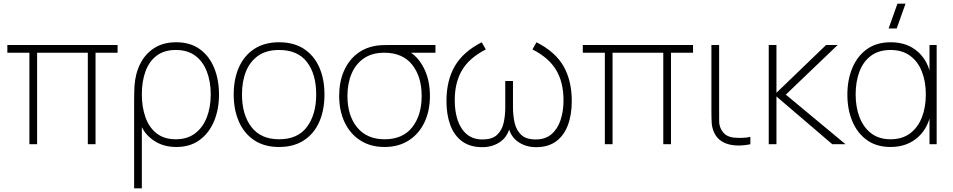

<svg xmlns="http://www.w3.org/2000/svg" viewBox="-20 -785 5188 1045"><path d="M140 0V-498H20V-540H620V-498H500V0H458V-498H182V0Z M710 240V-241Q710 -268 710.8 -287Q711.5 -306 712 -317Q716.5 -385.5 744 -439.2Q771.5 -493 820.5 -524Q869.5 -555 939 -555Q1016 -555 1067.8 -517.2Q1119.5 -479.5 1145.8 -415Q1172 -350.5 1172 -271Q1172 -190 1145 -125.2Q1118 -60.5 1066.2 -22.8Q1014.5 15 940 15Q873.5 15 824.8 -15Q776 -45 752 -93V240ZM937 -27Q999.5 -27 1041.8 -59Q1084 -91 1105.5 -146.2Q1127 -201.5 1127 -271Q1127 -340 1106.2 -394.8Q1085.5 -449.5 1043.5 -481.2Q1001.5 -513 937 -513Q874 -513 833 -482.2Q792 -451.5 772 -397Q752 -342.5 752 -272Q752 -202 771.8 -146.5Q791.5 -91 832.5 -59Q873.5 -27 937 -27Z M1499 15Q1419 15 1364 -21.5Q1309 -58 1280.5 -122.5Q1252 -187 1252 -271Q1252 -356 1281 -420Q1310 -484 1365.2 -519.5Q1420.5 -555 1499 -555Q1579.5 -555 1634.5 -518.8Q1689.5 -482.5 1717.8 -418.5Q1746 -354.5 1746 -271Q1746 -185.5 1717.5 -121.2Q1689 -57 1633.8 -21Q1578.5 15 1499 15ZM1499 -27Q1601 -27 1651 -94.8Q1701 -162.5 1701 -271Q1701 -381.5 1650.8 -447.2Q1600.5 -513 1499 -513Q1430.5 -513 1385.8 -482Q1341 -451 1319 -396.5Q1297 -342 1297 -271Q1297 -161 1348.2 -94Q1399.5 -27 1499 -27Z M2073 15Q1997 15 1941.5 -20.5Q1886 -56 1856 -118.8Q1826 -181.5 1826 -263Q1826 -338 1851 -396.5Q1876 -455 1922.2 -491.5Q1968.5 -528 2033 -537Q2051 -539.5 2073 -539.8Q2095 -540 2113 -540H2350V-498H2172L2194 -512Q2252.5 -482 2286.2 -416Q2320 -350 2320 -263Q2320 -181.5 2290 -118.8Q2260 -56 2204.5 -20.5Q2149 15 2073 15ZM2073 -27Q2172 -27 2223.5 -92.2Q2275 -157.5 2275 -263Q2275 -367.5 2223.5 -432.5Q2172 -497.5 2073 -498Q2006 -498.5 1961 -467.8Q1916 -437 1893.5 -383.8Q1871 -330.5 1871 -263Q1871 -156 1924 -91.5Q1977 -27 2073 -27Z M2605 16Q2538.5 16 2495.2 -15.8Q2452 -47.5 2431 -104Q2410 -160.5 2410 -235Q2410 -347 2455.5 -425.2Q2501 -503.5 2602 -555L2624 -516Q2533.5 -469.5 2494.2 -402.2Q2455 -335 2455 -239Q2455 -178.5 2471.2 -130.2Q2487.5 -82 2521 -54Q2554.5 -26 2606 -26Q2658 -26 2684.8 -50.5Q2711.5 -75 2720.8 -115Q2730 -155 2730 -201V-344H2772V-201Q2772 -156.5 2781 -116.5Q2790 -76.5 2816.8 -51.2Q2843.5 -26 2896 -26Q2948.5 -26 2981.8 -54.8Q3015 -83.5 3031 -131.8Q3047 -180 3047 -239Q3047 -336.5 3007.2 -403.5Q2967.5 -470.5 2878 -516L2900 -555Q3003 -502.5 3047.5 -424Q3092 -345.5 3092 -235Q3092 -159.5 3070.5 -103Q3049 -46.5 3006 -15.2Q2963 16 2898 16Q2839 16 2796 -15.8Q2753 -47.5 2743 -114H2759Q2749.5 -47.5 2706.5 -15.8Q2663.5 16 2605 16Z M3272 0V-498H3152V-540H3752V-498H3632V0H3590V-498H3314V0Z M3969 5Q3934 0.5 3907.8 -16Q3881.5 -32.5 3867 -63Q3855 -89.5 3853.5 -116.8Q3852 -144 3852 -179V-540H3894V-179Q3894 -144 3894.2 -123Q3894.5 -102 3905 -81Q3916.5 -59.5 3933.2 -49.2Q3950 -39 3974 -36Q3996.5 -34 4020.2 -34.8Q4044 -35.5 4064 -40V0Q4048 3.5 4031.5 5.2Q4015 7 3999.2 7Q3983.5 7 3969 5Z M4164 0V-540H4206V-280L4476 -540H4539L4257 -270L4582 0H4510L4206 -260V0Z M4860.5 -630H4816.5L4864.5 -765H4908.5ZM4827 15Q4750.5 15 4698.2 -22.8Q4646 -60.5 4619 -125Q4592 -189.5 4592 -270Q4592 -350 4618.8 -414.5Q4645.5 -479 4698 -517Q4750.5 -555 4828 -555Q4919 -555 4977.8 -501.5Q5036.5 -448 5049 -355L5039 -328V-540H5078V0H5039V-214L5049 -187Q5036.5 -92.5 4976.8 -38.8Q4917 15 4827 15ZM4827 -27Q4890.5 -27 4933.2 -59Q4976 -91 4997.5 -146.2Q5019 -201.5 5019 -271Q5019 -341.5 4997.2 -396.2Q4975.5 -451 4932.8 -482Q4890 -513 4827 -513Q4762.5 -513 4720.2 -481.2Q4678 -449.5 4657.5 -394.8Q4637 -340 4637 -271Q4637 -201.5 4658.5 -146.2Q4680 -91 4722.2 -59Q4764.5 -27 4827 -27Z"/></svg>

Font: Manrope ExtraLight
Style: Regular
Weight: 200
Designer: Mikhail Sharanda
Foundry: Mikhail Sharanda
Version: Version 4.505